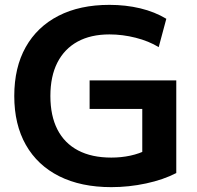

<svg xmlns="http://www.w3.org/2000/svg" viewBox="-20 -760 810 790"><path d="M438 10Q313.3 10 223.8 -34.8Q134.3 -79.7 86.5 -163.7Q38.7 -247.7 38.7 -365Q38.7 -482.3 85.8 -566.2Q133 -650 220.7 -695Q308.3 -740 430.3 -740Q497.3 -740 557.2 -725.7Q617 -711.3 664.3 -682.7L633 -566.1Q592 -591.1 538.2 -604.7Q484.3 -618.4 430.3 -618.4Q353.3 -618.4 299.1 -588.7Q245 -559 216.1 -502.5Q187.3 -446 187.3 -365Q187.3 -283.7 216.3 -227.1Q245.3 -170.6 301.3 -141.1Q357.3 -111.6 438 -111.6Q479 -111.6 516.2 -119.6Q553.4 -127.6 584.4 -143.6L565.4 -102.3V-311.7H348.7V-429.3H705.3V-48Q651.7 -20.3 581 -5.2Q510.3 10 438 10Z"/></svg>

Font: M PLUS 2 Thin
Style: Regular
Weight: 100
Designer: Coji Morishita
Foundry: UNDERFOREST DESIGN
Version: Version 1.001